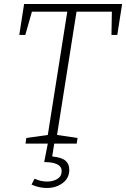

<svg xmlns="http://www.w3.org/2000/svg" viewBox="-20 -715 628 956"><path d="M107 0 111 -28 218 -43 315 -657H139L106 -541H76L100 -695H588L564 -541H535L537 -657H361L264 -43L366 -28L362 0ZM213 221Q174 221 137 204L152 175Q183 189 215 189Q244 189 265.5 176Q287 163 287 137Q287 114 264.5 103Q242 92 200 92L218 0H250L240 64Q288 69 306.5 85.5Q325 102 325 130Q325 172 292 196.5Q259 221 213 221Z"/></svg>

Font: Bitter Light
Style: Italic
Weight: 300
Italic angle: -9°
Designer: Sol Matas, and Bitter project Authors
Foundry: Sol Matas
Version: Version 2.001